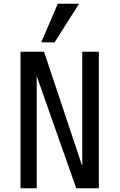

<svg xmlns="http://www.w3.org/2000/svg" viewBox="-20 -1000 640 1020"><path d="M89 -725H214L417 -117V-725H505V0H385L175 -596V0H89ZM199 -775 287 -980H400L270 -775Z"/></svg>

Font: JuliaMono
Style: Regular
Weight: 400
Monospace: yes
Designer: cormullion
Foundry: corm
Version: Version 0.055; ttfautohint (v1.8.4)